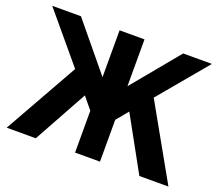

<svg xmlns="http://www.w3.org/2000/svg" viewBox="-117 -869 1185 1036"><g transform="rotate(20 475.5 -351.0)"><path d="M403.8 0V-240.2L348.1 -308.1L178.2 0H11.2L250 -423.8L17.1 -702.1H182.1L403.8 -433.1V-702.1H546.9V-433.1L769 -702.1H934.1L701.2 -423.8L939.9 0H772.9L603 -308.1L546.9 -240.2V0Z"/></g></svg>

Font: LT Superior
Style: Bold
Weight: 400
Designer: Daniel Lyons
Foundry: LyonsType
Version: Version 1.000